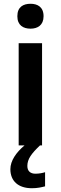

<svg xmlns="http://www.w3.org/2000/svg" viewBox="-20 -771 322 1018"><path d="M142 -751C103 -751 72 -734 72 -685C72 -637 103 -619 142 -619C179 -619 211 -637 211 -685C211 -734 179 -751 142 -751ZM125 109C125 72 147 43 192 0H203V-542H79V0H110C66 37 35 81 35 126C35 189 77 227 149 227C179 227 199 222 219 217V142C207 146 188 150 168 150C142 150 125 137 125 109Z"/></svg>

Font: Noto Sans Syriac SemiBold
Style: Regular
Weight: 600
Designer: Patrick Giasson and the Monotype Design Team
Foundry: Monotype Imaging Inc.
Version: Version 3.000